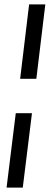

<svg xmlns="http://www.w3.org/2000/svg" viewBox="-20 -720 228 877"><path d="M146 -360H72L113 -700H187ZM84 137H10L52 -203H126Z"/></svg>

Font: Kulim Park
Style: Italic
Weight: 400
Italic angle: -8°
Designer: Noponies / Dale Sattler
Foundry: Noponies
Version: Version 1.000; ttfautohint (v1.8.3)